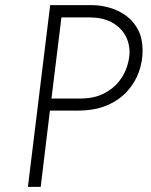

<svg xmlns="http://www.w3.org/2000/svg" viewBox="-20 -730 590 750"><path d="M338 -710Q374 -710 409.5 -699.5Q445 -689 474 -667.5Q503 -646 520 -612.5Q537 -579 537 -532Q537 -490 522.5 -449Q508 -408 477 -373.5Q446 -339 398 -318.5Q350 -298 283 -298H175L139 0H89L176 -710ZM290 -345Q347 -345 384.5 -364Q422 -383 444.5 -411.5Q467 -440 476.5 -471Q486 -502 486 -526Q486 -564 467.5 -595Q449 -626 414 -644Q379 -662 330 -662H220L181 -345Z"/></svg>

Font: Josefin Sans Thin Light
Style: Italic
Weight: 300
Italic angle: -7°
Version: Version 2.000